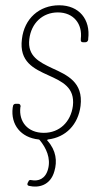

<svg xmlns="http://www.w3.org/2000/svg" viewBox="-20 -525 364 727"><path d="M285 -124C296 -214 234 -241 177 -267C129 -290 83 -312 91 -377C98 -437 141 -478 199 -478C259 -478 293 -434 286 -378V-375C285 -369 288 -365 294 -365H303C309 -365 313 -369 314 -375V-378C323 -451 280 -505 204 -505C129 -505 72 -455 63 -377C52 -291 108 -265 163 -240C216 -216 264 -194 256 -124C248 -63 205 -22 146 -22C84 -22 51 -65 57 -118L58 -122C58 -128 55 -132 49 -132H39C34 -132 29 -128 29 -122L28 -117C20 -53 59 -4 126 3C128 3 129 4 130 5C155 35 173 74 162 115C152 153 125 162 99 157C93 155 88 158 87 164L85 167C82 174 84 178 91 179C125 187 171 178 186 123C197 86 193 45 160 8C157 6 159 4 162 3C229 -5 276 -53 285 -124Z"/></svg>

Font: Barlow Condensed Thin
Style: Italic
Weight: 250
Width: 3
Italic angle: -7°
Designer: Jeremy Tribby
Foundry: Tribby Type
Version: Version 1.422;hotconv 1.0.109;makeotfexe 2.5.65596